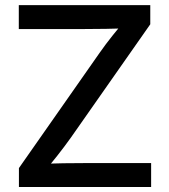

<svg xmlns="http://www.w3.org/2000/svg" viewBox="-20 -748 677 768"><path d="M55.7 0V-75.7L378.4 -536.6Q402.3 -570.8 429.4 -604.7Q456.5 -638.7 484.4 -672.4L495.1 -635.7Q449.7 -633.3 403.8 -632.6Q357.9 -631.8 312 -631.8H55.2V-727.5H581.1V-650.9L263.7 -197.8Q238.3 -162.1 210 -126.2Q181.6 -90.3 152.8 -55.2L141.6 -91.8Q188 -94.2 233.9 -95Q279.8 -95.7 325.7 -95.7H584.5V0Z"/></svg>

Font: Inter 17pt Medium
Style: Regular
Weight: 500
Version: Version 4.001;git-66647c0bb